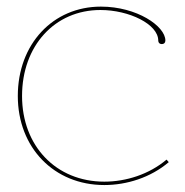

<svg xmlns="http://www.w3.org/2000/svg" viewBox="-20 -542 545 566"><path d="M276 -512.5C361 -512.5 446.5 -470.5 446.5 -422.5C446.5 -416 450.5 -412 457 -412C463.5 -412 467.5 -416 467.5 -422.5C467.5 -465 383.5 -522.5 277.5 -522.5C136 -522.5 32.5 -412 32.5 -259C32.5 -106.5 139.5 3.5 287.5 3.5C353.5 3.5 424 -18.5 477.5 -64L471 -71.5C419.5 -28 351.5 -6.5 287.5 -6.5C145 -6.5 45 -112 45 -259C45 -407 141.5 -512.5 276 -512.5Z"/></svg>

Font: Znikomit
Style: Regular
Weight: 100
Designer: gluk
Foundry: gluk
Version: Version 0.55